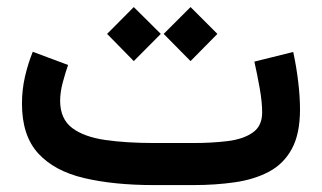

<svg xmlns="http://www.w3.org/2000/svg" viewBox="-20 -535 930 555"><path d="M538.6 0H425.3Q309.1 0 223.1 -20.3Q137.2 -40.5 90.3 -91.8Q43.5 -143.1 43.5 -235.4Q43.5 -275.4 52.2 -313.5Q61 -351.6 74.7 -385.3L176.8 -347.2Q168.9 -324.7 161.4 -296.6Q153.8 -268.6 153.8 -242.7Q154.3 -190.9 188.7 -165Q223.1 -139.2 284.2 -130.4Q345.2 -121.6 425.3 -121.6H539.6Q593.3 -121.6 638.4 -127.2Q683.6 -132.8 710.7 -151.9Q737.8 -170.9 737.8 -210Q737.8 -240.2 730.7 -280Q723.6 -319.8 715.3 -356.9L827.6 -384.8Q836.9 -341.8 842 -298.6Q847.2 -255.4 847.2 -218.8Q847.2 -147.9 823.5 -104.5Q799.8 -61 757.3 -38.6Q714.8 -16.1 658.9 -8.1Q603 0 538.6 0ZM530.8 -514.6 608.4 -437 530.8 -358.4 453.1 -437ZM366.7 -514.6 444.8 -437 366.7 -358.4 289.6 -437Z"/></svg>

Font: Vazirmatn UI SemiBold
Style: Regular
Weight: 600
Designer: Saber Rastikerdar
Foundry: Saber Rastikerdar
Version: Version 33.003